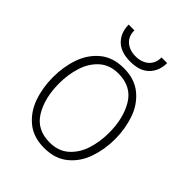

<svg xmlns="http://www.w3.org/2000/svg" viewBox="-257 -1075 1231 1231"><g transform="rotate(45 359.0 -459.5)"><path d="M78 -350Q78 -444 106.5 -526Q135 -608 198 -660Q261 -712 359 -712Q457 -712 520.5 -660Q584 -608 612.5 -525.5Q641 -443 641 -350Q641 -257 612.5 -174.5Q584 -92 520.5 -40Q457 12 359 12Q261 12 198 -40Q135 -92 106.5 -174Q78 -256 78 -350ZM585 -350Q585 -484 530.5 -573.5Q476 -663 359 -663Q280 -663 229.5 -617.5Q179 -572 156.5 -500.5Q134 -429 134 -350Q134 -216 188.5 -127Q243 -38 359 -38Q438 -38 489 -83.5Q540 -129 562.5 -200Q585 -271 585 -350ZM183 -931H235Q235 -877 269.5 -847.5Q304 -818 358 -818Q412 -818 446.5 -847.5Q481 -877 481 -931H532Q532 -860 488 -815Q444 -770 358 -770Q271 -770 227 -815Q183 -860 183 -931Z"/></g></svg>

Font: Overpass ExtraLight
Style: Regular
Weight: 200
Designer: Delve Withrington, Thomas Jockin
Foundry: Delve Fonts
Version: Version 3.000;DELV;Overpass